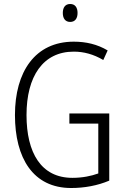

<svg xmlns="http://www.w3.org/2000/svg" viewBox="-20 -933 630 963"><path d="M332 -913C307 -913 295 -895 295 -868C295 -840 308 -823 332 -823C356 -823 369 -840 369 -868C369 -895 357 -913 332 -913ZM328 -364V-313H473V-63C437 -50 393 -41 343 -41C186 -41 113 -167 113 -356C113 -549 195 -674 350 -674C400 -674 449 -661 498 -632L520 -680C468 -711 411 -724 350 -724C156 -724 55 -573 55 -356C55 -140 146 10 337 10C403 10 469 -2 528 -27V-364Z"/></svg>

Font: Noto Sans Hebrew Condensed Light
Style: Regular
Weight: 300
Width: 3
Designer: Monotype Design Team
Foundry: Monotype Imaging Inc.
Version: Version 2.004